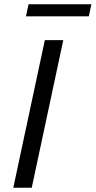

<svg xmlns="http://www.w3.org/2000/svg" viewBox="-20 -875 446 895"><path d="M113 -855 101 -799H394L406 -855ZM189 -688 42 0H128L275 -688Z"/></svg>

Font: Saira UNSAM
Style: Italic
Weight: 400
Italic angle: -12°
Designer: Hector Gatti with collaboration of the Omnibus-Type team
Foundry: Omnibus-Type
Version: Version 0.072;PS 000.072;hotconv 1.0.88;makeotf.lib2.5.64775